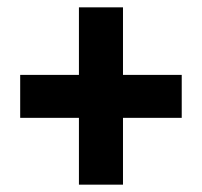

<svg xmlns="http://www.w3.org/2000/svg" viewBox="-20 -615 550 523"><path d="M315 -411V-595H195V-411H35V-294H195V-112H315V-294H475V-411Z"/></svg>

Font: Noto Sans Gujarati Condensed ExtraBold
Style: Regular
Weight: 800
Width: 3
Designer: Jelle Bosma - Monotype Design Team, Universal Thirst
Foundry: Monotype Imaging Inc.
Version: Version 2.106